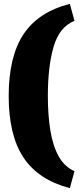

<svg xmlns="http://www.w3.org/2000/svg" viewBox="-20 -810 412 995"><path d="M342 -790 366 -702Q288 -671 258 -568.5Q228 -466 228 -313Q228 -213 241 -133.5Q254 -54 284 0Q314 54 366 77L342 165Q178 122 101.5 6Q25 -110 25 -312Q25 -516 101.5 -632Q178 -748 342 -790Z"/></svg>

Font: Exo 2 Black
Style: Regular
Weight: 900
Designer: Natanael Gama
Foundry: Natanael Gama
Version: Version 2.010